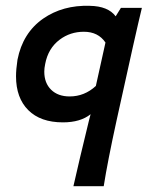

<svg xmlns="http://www.w3.org/2000/svg" viewBox="-20 -416 515 659"><path d="M395 -389H467Q448 -312 380 -2Q349 140 336 223H232Q252 134 285 -1L291 -24Q256 4 196 4Q119 4 77 -38Q35 -80 35 -154Q35 -178 40 -211Q58 -303 128 -352Q196 -399 288 -396Q351 -395 377 -360ZM342 -270Q317 -307 268 -307Q221 -307 185 -280Q145 -250 135 -196Q132 -182 132 -170Q132 -131 155.5 -108Q179 -85 219 -85Q270 -85 309 -121Q324 -191 342 -270Z"/></svg>

Font: GFS Neohellenic Rg
Style: Bold Italic
Weight: 700
Italic angle: -12°
Designer: Designed by Takis Katsoulidis and George D. Matthiopoulos.
Foundry: Designed by Takis Katsoulidis and George D. Matthiopoulos.
Version: Version 1.0